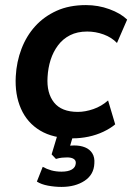

<svg xmlns="http://www.w3.org/2000/svg" viewBox="-20 -534 520 755"><path d="M266 10Q189 10 138 -20.5Q87 -51 62.5 -106.5Q38 -162 42 -234Q45 -291 64.5 -342Q84 -393 118.5 -431Q153 -469 202.5 -491.5Q252 -514 318 -514Q366 -514 410 -498Q454 -482 480 -457L440 -365Q419 -387 387.5 -398.5Q356 -410 323 -410Q284 -410 255.5 -395.5Q227 -381 208 -355.5Q189 -330 179 -298.5Q169 -267 167 -231Q163 -168 192.5 -131Q222 -94 286 -94Q315 -94 347 -105Q379 -116 405 -139L433 -45Q414 -29 386.5 -16Q359 -3 328 3.5Q297 10 266 10ZM222 201Q195 201 168.5 196Q142 191 125 180L148 122Q164 131 182 136Q200 141 222 141Q248 141 262.5 132.5Q277 124 278 108Q279 97 270 91Q261 85 244 85Q235 85 224 86Q213 87 200 91L183 73L211 -20H273L250 59L222 46Q234 42 247 40Q260 38 272 38Q296 38 314.5 45.5Q333 53 343 69Q353 85 351 109Q349 153 312.5 177Q276 201 222 201Z"/></svg>

Font: Nunitoga
Style: Bold Italic
Weight: 700
Italic angle: -9°
Designer: Vernon Adams
Foundry: Vernon Adams
Version: Version 1.0